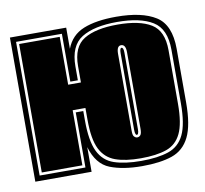

<svg xmlns="http://www.w3.org/2000/svg" viewBox="-64 -573 695 652"><g transform="rotate(-10 284.0 -246.5)"><path d="M376 11Q310 11 265.5 -6.5Q221 -24 203 -85V0H9V-497H203V-424Q220 -469 263.5 -486.5Q307 -504 376 -504Q465 -504 512.5 -474Q560 -444 560 -361V-176Q560 -98 540 -57.5Q520 -17 479.5 -3Q439 11 376 11ZM376 -7Q433 -7 470 -19.5Q507 -32 524.5 -68.5Q542 -105 542 -176V-361Q542 -433 499 -459.5Q456 -486 376 -486Q297 -486 254 -459.5Q211 -433 211 -361V-314H185V-479H27V-18H185V-208H211V-176Q211 -105 228.5 -68.5Q246 -32 283 -19.5Q320 -7 376 -7ZM376 -16Q323 -16 288.5 -28.5Q254 -41 237 -75Q220 -109 220 -176V-217H176V-27H36V-470H176V-305H220V-361Q220 -428 260.5 -452.5Q301 -477 376 -477Q452 -477 492 -452.5Q532 -428 532 -361V-176Q532 -109 515.5 -74.5Q499 -40 464.5 -28Q430 -16 376 -16ZM376 -88Q383 -88 387.5 -93.5Q392 -99 392 -115V-379Q392 -406 376 -406Q361 -406 361 -379V-115Q361 -98 365 -94Q370 -88 376 -88ZM376 -97Q373 -97 372 -101Q370 -105 370 -115V-379Q370 -397 376 -397Q383 -397 383 -379V-115Q383 -105 381 -101Q380 -97 376 -97Z"/></g></svg>

Font: Alumni Sans Collegiate One SC
Style: Regular
Weight: 400
Designer: Robert E. Leuschke
Foundry: Robert E. Leuschke
Version: Version 1.100